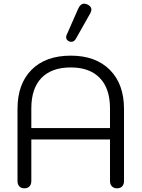

<svg xmlns="http://www.w3.org/2000/svg" viewBox="-20 -1012 768 1042"><path d="M75 -30V-421Q75 -557 151.5 -633.5Q228 -710 364 -710Q499 -710 576 -633Q653 -556 653 -421V-30Q653 -11 643 -0.5Q633 10 615 10Q598 10 587.5 -0.5Q577 -11 577 -30V-255H150V-30Q150 -11 140 -0.5Q130 10 112 10Q95 10 85 -0.5Q75 -11 75 -30ZM577 -317V-424Q577 -531 522 -588.5Q467 -646 364 -646Q260 -646 205 -589Q150 -532 150 -424V-317ZM339 -810Q339 -817 342 -823L404 -964Q416 -992 437 -992Q447 -992 456 -987Q476 -977 476 -960Q476 -951 470 -940L392 -802Q383 -785 366 -785Q360 -785 354 -788Q339 -795 339 -810Z"/></svg>

Font: Kodchasan
Style: Regular
Weight: 400
Version: Version 1.000; ttfautohint (v1.6)